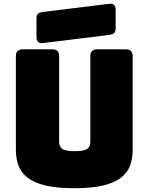

<svg xmlns="http://www.w3.org/2000/svg" viewBox="-20 -981 786 1016"><path d="M682 -189Q682 -143 668.5 -105.5Q655 -68 620.5 -41Q586 -14 526 0.5Q466 15 373 15Q280 15 220 0.5Q160 -14 125.5 -41Q91 -68 77.5 -105.5Q64 -143 64 -189V-684Q64 -720 100 -720H257Q293 -720 293 -684V-228Q293 -208 308 -194.5Q323 -181 375 -181Q428 -181 443 -194.5Q458 -208 458 -228V-684Q458 -720 494 -720H646Q682 -720 682 -684ZM556 -796 207 -753Q173 -749 173 -786V-882Q173 -901 181.5 -908.5Q190 -916 209 -918L558 -961Q592 -965 592 -928V-832Q592 -813 583.5 -805.5Q575 -798 556 -796Z"/></svg>

Font: Bungee Tint
Style: Regular
Weight: 400
Designer: David Jonathan Ross
Foundry: David Jonathan Ross
Version: Version 2.001